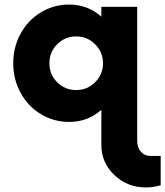

<svg xmlns="http://www.w3.org/2000/svg" viewBox="-20 -530 731 850"><path d="M645 160.2H691.4V290Q659.2 299.8 625 299.8Q544.4 299.8 486.6 245.1Q428.7 190.4 428.7 111.3V-43.9Q368.7 9.8 286.1 9.8Q217.8 9.8 160.9 -24.7Q104 -59.1 71.3 -118.9Q38.6 -178.7 38.6 -250Q38.6 -321.3 71.3 -381.1Q104 -440.9 160.9 -475.3Q217.8 -509.8 286.1 -509.8Q368.7 -509.8 428.7 -456.1V-500H587.4V92.3Q587.4 123 603.5 141.6Q619.6 160.2 645 160.2ZM317.4 -131.3Q366.2 -131.3 401.1 -166Q436 -200.7 436 -250Q436 -299.3 401.1 -334Q366.2 -368.7 317.4 -368.7Q267.6 -368.7 233.2 -334.2Q198.7 -299.8 198.7 -250Q198.7 -200.2 233.2 -165.8Q267.6 -131.3 317.4 -131.3Z"/></svg>

Font: Now Alt
Style: Bold
Weight: 700
Designer: Alfredo Marco Pradil
Foundry: Alfredo Marco Pradil
Version: Version 1.002;PS 001.002;hotconv 1.0.88;makeotf.lib2.5.64775